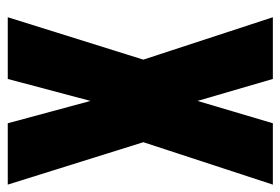

<svg xmlns="http://www.w3.org/2000/svg" viewBox="-154 -604 740 507"><g transform="rotate(-90 216.5 -350.0)"><path d="M145 0H-17L95 -342L-17 -700H145L204 -481.5L262 -700H425L313 -342L425 0H262L204 -199Z"/></g></svg>

Font: League Mono Condensed ExtraBold
Style: Regular
Weight: 800
Width: 1
Designer: Tyler Finck
Foundry: The League of Moveable Type / Tyler Finck
Version: Version 2.210